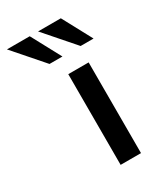

<svg xmlns="http://www.w3.org/2000/svg" viewBox="-240 -690 655 759"><g transform="rotate(-30 87.5 -310.0)"><path d="M174 -414V0H81V-414ZM24 -620 96 -486H37L-80 -620ZM166 -620 238 -486H179L62 -620Z"/></g></svg>

Font: Josefin Sans
Style: Regular
Weight: 400
Designer: Santiago Orozco
Foundry: Typemade
Version: Version 2.000